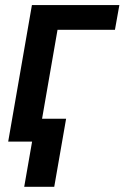

<svg xmlns="http://www.w3.org/2000/svg" viewBox="-20 -548 482 743"><path d="M424.8 -432.6H202.6L127.4 0H11.7L103.5 -528.3H441.9ZM189.9 174.8H73.7L119.6 -88.4H235.8Z"/></svg>

Font: Roboto Medium
Style: Italic
Weight: 500
Italic angle: -12°
Designer: Google
Version: Version 2.134; 2016